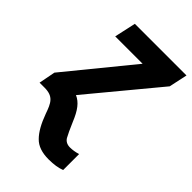

<svg xmlns="http://www.w3.org/2000/svg" viewBox="-257 -634 962 962"><g transform="rotate(45 224.5 -153.0)"><path d="M281 240C318 240 347 235 370 226V113C350 119 331 122 314 122C294 122 279 114 270 99C261 83 249 57 234 22C210 -37 186 -69 150 -85L451 -448L472 -546H106L81 -432H275L-6 -88L-23 0H12C75 0 89 31 109 88C128 140 149 178 174 203C198 228 234 240 281 240Z"/></g></svg>

Font: BC Sans
Style: Bold Italic
Weight: 700
Italic angle: -12°
Designer: Monotype Design Team
Province of B.C.
Foundry: Monotype Imaging Inc.
Version: Version 2.000;GOOG;noto-source:20170915:90ef993387c0